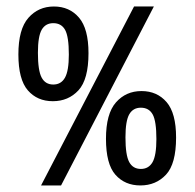

<svg xmlns="http://www.w3.org/2000/svg" viewBox="-20 -562 599 591"><path d="M106.4 8.8 392.6 -542H453.6L168 8.8ZM142.6 -250.5Q94.7 -250.5 65.7 -283.9Q36.6 -317.4 36.6 -394.5Q36.6 -472.2 67.4 -507.1Q98.1 -542 146 -542Q193.8 -542 223.1 -507.8Q252.4 -473.6 252.4 -398.4Q252.4 -317.4 221.4 -283.9Q190.4 -250.5 142.6 -250.5ZM144 -301.8Q168 -301.8 179.9 -322.8Q191.9 -343.8 191.9 -394Q191.9 -449.2 180.4 -470Q168.9 -490.7 144 -490.7Q120.1 -490.7 108.4 -470.5Q96.7 -450.2 96.7 -399.4Q96.7 -344.7 108.2 -323.2Q119.6 -301.8 144 -301.8ZM412.1 8.8Q364.3 8.8 335.2 -24.2Q306.2 -57.1 306.2 -134.8Q306.2 -211.9 336.9 -246.8Q367.7 -281.7 415.5 -281.7Q463.4 -281.7 492.7 -247.8Q522 -213.9 522 -138.7Q522 -57.6 491 -24.4Q460 8.8 412.1 8.8ZM413.6 -42Q437.5 -42 449.5 -62.7Q461.4 -83.5 461.4 -133.8Q461.4 -189 450 -209.7Q438.5 -230.5 413.6 -230.5Q389.6 -230.5 377.9 -210.2Q366.2 -189.9 366.2 -139.2Q366.2 -84.5 377.7 -63.2Q389.2 -42 413.6 -42Z"/></svg>

Font: Harmattan
Style: Regular
Weight: 400
Designer: George W. Nuss III and SIL International
Foundry: SIL International
Version: Version 4.000